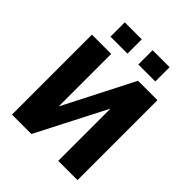

<svg xmlns="http://www.w3.org/2000/svg" viewBox="-202 -835 951 951"><g transform="rotate(45 273.5 -359.0)"><path d="M503 0H368V-366L180 0H44V-560H179V-192L367 -560H503ZM116 -618V-718H235V-618ZM311 -618V-718H430V-618Z"/></g></svg>

Font: Tektur SemiCondensed SemiBold
Style: Regular
Weight: 600
Width: 4
Designer: Adam Jagosz
Foundry: Adam Jagosz
Version: Version 1.005;gftools[0.9.30]